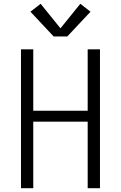

<svg xmlns="http://www.w3.org/2000/svg" viewBox="-20 -996 640 1016"><path d="M91 0V-735H156V-410H444V-735H509V0H444V-352H156V0ZM264 -803 141 -934 195 -976 300 -846 405 -976 459 -934 336 -803Z"/></svg>

Font: Iosevka Curly Light Extended
Style: Regular
Weight: 300
Width: 7
Monospace: yes
Designer: Belleve Invis
Foundry: Belleve Invis
Version: Version 11.1.0; ttfautohint (v1.8.3)